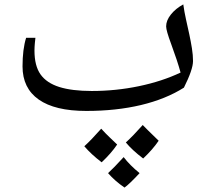

<svg xmlns="http://www.w3.org/2000/svg" viewBox="-20 -490 948 865"><path d="M507.8 161.1Q481 200.7 438 241.2Q390.6 205.1 359.9 168.9Q391.6 140.1 436 89.8Q455.6 111.3 473.1 127.9Q490.7 144.5 507.8 161.1ZM694.8 144Q668 183.6 625 224.1Q575.7 186.5 546.9 151.9Q580.6 121.1 623 73.2Q633.3 84.5 694.8 144ZM608.9 290Q562 340.3 541 355Q498 325.7 466.8 290Q490.7 268.6 537.1 217.8Q564.5 253.9 608.9 290ZM368.7 9.8Q227.5 9.8 154.5 -41.5Q81.5 -92.8 81.5 -190.9Q81.5 -268.1 97.7 -319.8H139.6Q138.7 -314.5 137 -295.7Q135.3 -276.9 135.3 -262.2Q135.3 -193.4 162.6 -154.8Q189.9 -116.2 247.1 -98.1Q304.2 -80.1 393.6 -80.1Q502 -80.1 606 -101.8Q710 -123.5 793.5 -163.1Q779.3 -215.3 751 -292Q728.5 -352.5 728.5 -371.1Q728.5 -397.9 750 -424.8Q771.5 -451.7 805.7 -470.2Q810.5 -436 818.1 -402.1Q825.7 -368.2 832.8 -335.4Q839.8 -302.7 844.7 -272.2Q849.6 -241.7 849.6 -214.8Q849.6 -177.2 808.6 -95.2Q727.1 -43.5 615.2 -16.8Q503.4 9.8 368.7 9.8Z"/></svg>

Font: Droid Persian Naskh
Style: Regular
Weight: 400
Designer: Pascal Zoghbi
Foundry: Ascender Corporation
Version: Version 1.00